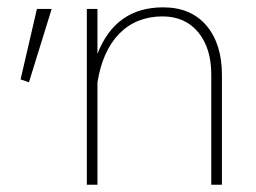

<svg xmlns="http://www.w3.org/2000/svg" viewBox="-20 -508 705 528"><path d="M36.6 -289.6 59.6 -281.7 122.1 -483.4H81.5ZM248 -281.2C266.1 -397 330.6 -462.9 426.8 -462.9C468.3 -462.9 501.5 -448.2 525.4 -418.9C549.3 -389.6 561 -351.1 561 -303.2V0H590.3V-302.2C590.3 -358.4 576.2 -403.8 547.9 -437.5C519 -471.2 479.5 -487.8 428.7 -487.8C341.3 -487.8 281.2 -445.3 248 -359.9V-483.4H218.8V0H248Z"/></svg>

Font: Estedad Thin
Style: Regular
Weight: 100
Designer: Amin Abedi
Version: Version 7.3